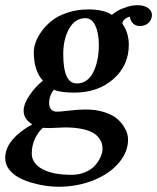

<svg xmlns="http://www.w3.org/2000/svg" viewBox="-20 -480 604 738"><path d="M359.9 -308.1Q359.9 -353 346.4 -381.6Q333 -410.2 308.1 -410.2Q268.6 -410.2 245.8 -369.9Q223.1 -329.6 223.1 -272Q223.1 -159.2 274.9 -159.2Q316.4 -159.2 338.1 -201.9Q359.9 -244.6 359.9 -308.1ZM172.9 12.2Q152.8 12.2 145 11.2Q128.4 24.9 115.2 51.5Q102.1 78.1 102.1 109.9Q102.1 147.9 142.6 169.9Q183.1 191.9 254.9 191.9Q284.7 191.9 308.6 181.4Q332.5 170.9 346.2 155Q359.9 139.2 366.9 122.8Q374 106.4 374 91.8Q374 80.6 371.3 70.8Q368.7 61 359.6 49.3Q350.6 37.6 335.7 29.3Q320.8 21 293.5 15.4Q266.1 9.8 230 9.8Q220.2 9.8 200.9 11Q181.6 12.2 172.9 12.2ZM475.1 -308.1Q475.1 -228.5 416 -176.3Q356.9 -124 265.1 -124Q214.4 -124 187 -134.8Q168.9 -112.8 168.9 -84Q168.9 -67.4 177 -59.1Q185.1 -50.8 198.2 -50.8Q213.4 -50.8 240.2 -54.2Q278.3 -59.1 309.1 -59.1Q348.1 -59.1 378.7 -49.6Q409.2 -40 426.3 -26.6Q443.4 -13.2 454.3 3.7Q465.3 20.5 468.8 33.2Q472.2 45.9 472.2 56.2Q472.2 104.5 436.3 146.5Q400.4 188.5 338.9 213.1Q277.3 237.8 205.1 237.8Q183.1 237.8 157.7 234.4Q132.3 231 103.8 222.9Q75.2 214.8 52.5 202.6Q29.8 190.4 14.9 171.1Q0 151.9 0 127.9Q0 89.4 28.6 56.4Q57.1 23.4 104 -2Q70.8 -22.5 70.8 -54.2Q70.8 -79.6 93 -113Q115.2 -146.5 145 -169.9Q109.9 -208 109.9 -279.8Q109.9 -296.4 116.7 -316.7Q123.5 -336.9 139.9 -359.6Q156.2 -382.3 179.7 -400.9Q203.1 -419.4 240 -431.6Q276.9 -443.8 320.8 -443.8Q378.4 -443.8 410.2 -422.9Q427.2 -438 450.2 -447Q473.1 -456.1 486.1 -458Q499 -460 507.8 -460Q534.2 -460 549.1 -449.2Q564 -438.5 564 -421.9Q564 -405.3 551.3 -392.6Q538.6 -379.9 518.1 -379.9Q502.4 -379.9 492.7 -388.9Q482.9 -397.9 481 -407.2L479 -416Q452.6 -408.2 450.2 -389.2Q475.1 -354 475.1 -308.1Z"/></svg>

Font: Linux Libertine
Style: Bold Italic
Weight: 700
Italic angle: -11.5°
Designer: Philipp H. Poll
Foundry: Philipp H. Poll
Version: Version 4.0.5